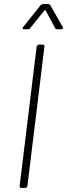

<svg xmlns="http://www.w3.org/2000/svg" viewBox="-20 -918 328 938"><path d="M76 -10 159 -690Q160 -694 163 -697Q166 -700 170 -700H189Q199 -700 197 -690L114 -10Q112 0 103 0H84Q80 0 77.5 -3Q75 -6 76 -10ZM94 -787 178 -892Q183 -898 191 -898H215Q224 -898 226 -892L286 -787Q288 -783 288 -782Q288 -779 285.5 -777Q283 -775 279 -775H260Q251 -775 249 -781L203 -867Q202 -869 200 -869Q198 -869 197 -867L128 -781Q123 -775 116 -775H98Q92 -775 90.5 -779Q89 -783 94 -787Z"/></svg>

Font: Barlow Semi Condensed ExLight
Style: Italic
Weight: 275
Width: 4
Italic angle: -7°
Designer: Jeremy Tribby
Foundry: Tribby Type
Version: Version 1.408